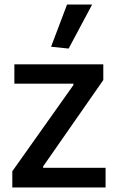

<svg xmlns="http://www.w3.org/2000/svg" viewBox="-20 -822 517 842"><path d="M204 -617 274 -802H384L281 -609ZM34 -71 302 -449V-455H43V-540H433V-471L169 -92V-86H443V0H34Z"/></svg>

Font: Encode Sans Narrow
Style: Medium
Weight: 500
Designer: Pablo Impallari, Andres Torresi
Foundry: Pablo Impallari, Andres Torresi
Version: Version 1.000; ttfautohint (v1.00) -l 8 -r 50 -G 200 -x 14 -